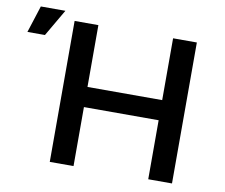

<svg xmlns="http://www.w3.org/2000/svg" viewBox="-80 -840 1100 939"><g transform="rotate(10 469.5 -370.5)"><path d="M224 -700H342V-393H713V-700H831V0H713V-293H342V0H224ZM49 -741H171L93 -607H6Z"/></g></svg>

Font: Argentum Sans
Style: Regular
Weight: 400
Designer: Julieta Ulanovsky, Owen Earl, Chris M. Simpson, Rasmus Andersson, Cristiano Sobral
Foundry: The Argentum Sans Project Authors
Version: Version 3.135; ttfautohint (v1.8.4.7-5d5b-dirty)